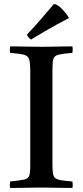

<svg xmlns="http://www.w3.org/2000/svg" viewBox="-20 -931 410 952"><path d="M240 -589V-124Q240 -93 242 -75Q244 -57 253 -49Q262 -41 282 -37.5Q302 -34 339 -31Q342 -15 339 1Q319 1 290 0.5Q261 0 232.5 -0.5Q204 -1 185 -1Q166 -1 137.5 -0.5Q109 0 80.5 0.5Q52 1 30 1Q27 -14 30 -31Q78 -36 99 -40.5Q120 -45 125 -60Q130 -75 130 -111V-576Q130 -618 125 -636Q120 -654 99 -659.5Q78 -665 30 -669Q28 -684 30 -701Q51 -701 80.5 -700.5Q110 -700 139 -699.5Q168 -699 187 -699Q206 -699 234 -699.5Q262 -700 291 -700.5Q320 -701 339 -701Q342 -686 339 -669Q292 -665 271 -660Q250 -655 245 -640Q240 -625 240 -589ZM321 -844V-841Q299 -830 265.5 -811.5Q232 -793 196.5 -772.5Q161 -752 134 -735Q123 -741 113 -759Q147 -794 183 -836Q219 -878 247 -911Q263 -911 284.5 -889.5Q306 -868 321 -844Z"/></svg>

Font: Tiro Tamil
Style: Regular
Weight: 400
Designer: Tamil: Fernando Mello & Fiona Ross. Latin: John Hudson.
Foundry: Tiro Typeworks Ltd.
Version: Version 1.52